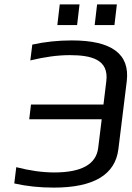

<svg xmlns="http://www.w3.org/2000/svg" viewBox="-20 -844 603 874"><path d="M464 -475 451 -368H121L113 -301H443L427 -171C418 -96 351 -59 227 -59C174 -59 116 -67 54 -83L45 -9C102 4 161 10 225 10C407 10 505 -49 519 -166L557 -474C572 -598 489 -660 307 -660C246 -660 186 -654 127 -641L118 -569C184 -585 243 -593 297 -593C395 -593 476 -574 464 -475ZM331 -730 342 -824H252L241 -730ZM501 -730 512 -824H422L411 -730Z"/></svg>

Font: Gamestation Text
Style: Italic
Weight: 400
Designer: Jonas Hecksher
Foundry: Jonas Hecksher, Playtypeª, e-types AS
Version: Version 1.003